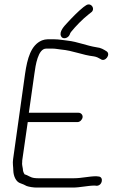

<svg xmlns="http://www.w3.org/2000/svg" viewBox="-20 -853 507 865"><path d="M294 -697C296 -703 297 -705 300 -709C321 -735 352 -767 379 -788L389 -796C413 -811 390 -846 366 -828L356 -821C332 -802 303 -772 282 -749C271 -737 245 -711 255 -690C262 -674 287 -680 294 -697ZM407 -17 415 -16C442 -16 449 -58 422 -58L414 -59C382 -59 347 -50 314 -50H151C147 -50 142 -50 135 -51C116 -53 106 -64 90 -68V-69C86 -75 83 -83 83 -92C82 -101 78 -112 80 -123C80 -128 80 -132 81 -136L105 -303H329C340 -303 350 -313 352 -324C354 -335 345 -345 334 -345H110L135 -521C140 -558 151 -634 188 -634H218C230 -634 243 -631 254 -630C310 -625 350 -605 403 -599C416 -597 424 -592 433 -587C453 -571 481 -608 460 -622C447 -630 435 -638 415 -640C370 -647 330 -665 284 -670C266 -672 244 -676 225 -676H194C186 -676 177 -674 169 -671C119 -650 103 -589 93 -521L39 -136C36 -117 40 -101 40 -84C41 -59 52 -33 73 -27C83 -24 90 -20 100 -15C111 -11 131 -8 145 -8H308C341 -8 376 -17 407 -17Z"/></svg>

Font: PolanStronk
Style: Ita
Weight: 500
Version: Version 1.0